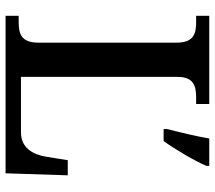

<svg xmlns="http://www.w3.org/2000/svg" viewBox="-60 -694 754 673"><g transform="rotate(90 316.5 -357.0)"><path d="M35 0H587L594 -218H541L529 -143C521 -95 498 -54 443 -54H249V-603C249 -660 282 -668 321 -668H344V-714H35V-668H57C97 -668 129 -660 129 -599V-115C129 -54 97 -46 57 -46H35ZM432 -567V-554H474C504 -596 543 -662 561 -704V-714H465C457 -667 443 -610 432 -567Z"/></g></svg>

Font: Noto Serif Oriya Medium
Style: Regular
Weight: 500
Designer: David Williams
Foundry: Google LLC, David Williams
Version: Version 1.051